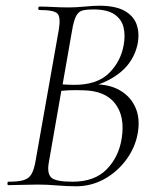

<svg xmlns="http://www.w3.org/2000/svg" viewBox="-20 -648 551 672"><path d="M297 -344 309 -353Q365 -353 402 -330.5Q439 -308 455 -269.5Q471 -231 462 -181Q453 -131 421.5 -88.5Q390 -46 344.5 -21Q299 4 246 4Q216 4 180 1Q144 -2 113 -2Q84 -2 56.5 -1Q29 0 9 0Q6 0 6 -6Q6 -12 9 -12Q44 -12 62.5 -17.5Q81 -23 90 -38.5Q99 -54 104 -82L186 -545Q193 -588 181 -600.5Q169 -613 118 -613Q114 -613 114 -619Q114 -625 118 -625Q140 -625 166.5 -623.5Q193 -622 221 -622Q245 -622 276.5 -625Q308 -628 327 -628Q385 -628 417 -609.5Q449 -591 459 -560Q469 -529 461 -491Q448 -435 405 -398Q362 -361 297 -344ZM306 -615Q284 -615 269.5 -611.5Q255 -608 246.5 -592Q238 -576 232 -540L198 -346L172 -354Q201 -352 219.5 -351.5Q238 -351 240 -351Q320 -351 361.5 -392Q403 -433 413 -491Q419 -524 412.5 -552Q406 -580 381 -597.5Q356 -615 306 -615ZM234 -12Q311 -12 353.5 -55.5Q396 -99 406 -164Q418 -240 383 -285.5Q348 -331 270 -332Q244 -333 220 -332Q196 -331 171 -327L196 -338L151 -80Q144 -42 159 -27Q174 -12 234 -12Z"/></svg>

Font: Cormorant Infant Light
Style: Italic
Weight: 300
Italic angle: -10°
Designer: Christian Thalmann (Catharsis Fonts)
Foundry: Catharsis Fonts
Version: Version 4.001